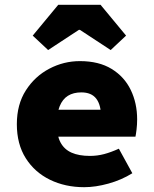

<svg xmlns="http://www.w3.org/2000/svg" viewBox="-20 -766 640 798"><path d="M330 12Q251 12 187.5 -19Q124 -50 87 -108.5Q50 -167 50 -250Q50 -332 87.5 -390.5Q125 -449 185 -480.5Q245 -512 312 -512Q391 -512 444 -479.5Q497 -447 523.5 -392Q550 -337 550 -270Q550 -248 547.5 -227.5Q545 -207 543 -198H180V-310H424L400 -280Q400 -330 380 -356Q360 -382 318 -382Q285 -382 262.5 -368Q240 -354 228 -324.5Q216 -295 216 -250Q216 -203 231.5 -174Q247 -145 277.5 -131.5Q308 -118 354 -118Q384 -118 412.5 -125.5Q441 -133 474 -148L530 -46Q485 -18 431 -3Q377 12 330 12ZM180 -558 116 -618 222 -746H398L504 -618L440 -558L312 -642H308Z"/></svg>

Font: Source Code Pro ExtraLight Black
Style: Regular
Weight: 900
Monospace: yes
Version: Version 1.018;hotconv 1.0.116;makeotfexe 2.5.65601